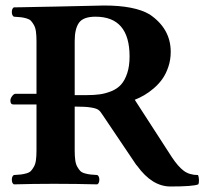

<svg xmlns="http://www.w3.org/2000/svg" viewBox="-20 -674 750 704"><path d="M455.1 -466.8Q455.1 -612.8 330.1 -612.8Q285.6 -612.8 269.8 -590.8Q253.9 -568.8 253.9 -523.9V-325.2H296.9Q324.7 -325.2 345.9 -328.1Q367.2 -331.1 388.7 -339.8Q410.2 -348.6 423.8 -363.8Q437.5 -378.9 446.3 -405Q455.1 -431.2 455.1 -466.8ZM361.8 -653.8Q473.6 -653.8 528.8 -621.1Q606 -568.8 606 -483.9Q606 -454.6 597.2 -428.7Q588.4 -402.8 575.2 -384.3Q562 -365.7 543.7 -350.1Q525.4 -334.5 508.8 -325Q492.2 -315.4 474.1 -308.1L609.9 -98.1Q632.8 -63.5 653.6 -47.9Q674.3 -32.2 706.1 -32.2Q709 -26.4 709.5 -14.9Q710 -3.4 707 2Q688.5 9.8 605 9.8Q537.6 9.8 482.9 -65.9Q481 -67.9 479.2 -70.1Q477.5 -72.3 475.8 -75Q474.1 -77.6 473.1 -79.1L356 -252.9Q348.1 -266.1 340.3 -271.5Q332.5 -276.9 312.7 -280Q293 -283.2 253.9 -283.2V-122.1Q253.9 -101.6 255.9 -86.9Q257.8 -72.3 263.4 -62.5Q269 -52.7 274.4 -47.1Q279.8 -41.5 291 -38.3Q302.2 -35.2 311.3 -34.2Q320.3 -33.2 336.9 -32.2Q344.2 -27.8 344.2 -15.1Q344.2 -2.4 336.9 2Q256.8 0 185.1 0H170.9Q103 0 30.8 2Q23.4 -2.4 23.4 -15.1Q23.4 -27.8 30.8 -32.2Q47.4 -33.2 56.4 -34.2Q65.4 -35.2 76.7 -38.3Q87.9 -41.5 93.3 -47.1Q98.6 -52.7 104.2 -62.5Q109.9 -72.3 111.8 -86.9Q113.8 -101.6 113.8 -122.1V-291H28.8Q18.1 -291 18.1 -305.2Q18.1 -313 24.4 -321.5Q30.8 -330.1 37.1 -330.1H113.8V-522.9Q113.8 -543.5 111.8 -558.1Q109.9 -572.8 104.2 -582.5Q98.6 -592.3 93.3 -597.9Q87.9 -603.5 76.7 -606.7Q65.4 -609.9 56.4 -610.8Q47.4 -611.8 30.8 -612.8Q23.4 -617.2 23.4 -629.9Q23.4 -642.6 30.8 -647Q38.6 -647 62 -647.5Q85.4 -647.9 120.8 -648.7Q156.2 -649.4 185.1 -649.9Q337.4 -653.8 361.8 -653.8Z"/></svg>

Font: Common Serif
Style: Bold
Weight: 700
Designer: Philipp H. Poll, Khaled Hosny
Foundry: Stefan Peev, Context Ltd.
Version: Version 1.026